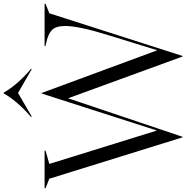

<svg xmlns="http://www.w3.org/2000/svg" viewBox="-15 -962 982 1012"><g transform="rotate(-90 476.0 -456.0)"><path d="M40 -687 -10 -707V-712H188V-707L118 -687L294 -120L489 -727H492L717 -118L796 -374Q845 -531 845 -603Q845 -653 823.5 -673.5Q802 -694 754 -704L740 -707V-712H962V-707L912 -687L687 15H684L464 -588L261 15H258ZM368 -780 365 -783Q407 -819 440 -857.5Q473 -896 489 -927H494Q513 -893 546.5 -854.5Q580 -816 620 -783L617 -780L492 -852Z"/></g></svg>

Font: Nyght Serif Light
Style: Regular
Weight: 300
Designer: Maksym Kobuzan
Version: Version 0.410